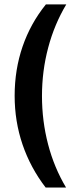

<svg xmlns="http://www.w3.org/2000/svg" viewBox="-20 -760 362 864"><path d="M45.9 -329.1Q45.9 -446.3 81.5 -550.3Q117.2 -654.3 186.5 -740.2H278.3Q224.6 -650.4 196.8 -545.4Q168.9 -440.4 168.9 -328.1Q168.9 -215.8 196.3 -110.8Q223.6 -5.9 277.3 84H185.5Q117.2 -4.9 81.5 -109.4Q45.9 -213.9 45.9 -329.1Z"/></svg>

Font: Dinish Expanded
Style: Bold
Weight: 700
Width: 7
Designer: Charles Nix
Foundry: Playbeing
Version: Version 2.005; ttfautohint (v1.8.3)